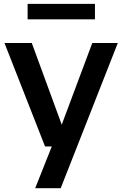

<svg xmlns="http://www.w3.org/2000/svg" viewBox="-20 -772 644 1012"><path d="M165.5 220 253 0 302 -106 466.5 -545.5H601L300 220ZM217.5 0 3.5 -545.5H147.5L347.5 0ZM125.5 -670V-751.5H480.5V-670Z"/></svg>

Font: Encode Sans SemiExpanded SemiBold
Style: Regular
Weight: 600
Width: 6
Designer: Multiple Designers
Foundry: Impallari Type
Version: Version 3.002